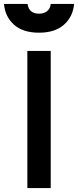

<svg xmlns="http://www.w3.org/2000/svg" viewBox="-63 -949 394 969"><path d="M75 0V-692H193V0ZM-43 -929H76Q83 -880 134 -880Q159 -880 175 -893Q191 -906 193 -929H311Q305 -864 259.5 -824Q214 -784 134 -784Q53 -784 8 -824Q-37 -864 -43 -929Z"/></svg>

Font: TitilliumText22L Rg
Style: Bold
Weight: 700
Designer: Campivisivi
Foundry: Campivisivi
Version: 1.000